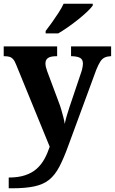

<svg xmlns="http://www.w3.org/2000/svg" viewBox="-20 -786 619 1035"><path d="M27 171Q79 171 116 158.5Q153 146 178 123.5Q203 101 219.5 71Q236 41 248 5L68 -435Q60 -456 51.5 -466Q43 -476 32 -479.5Q21 -483 4 -483H0V-536H288V-483H284Q253 -483 239 -473.5Q225 -464 225 -444Q225 -435 227.5 -424.5Q230 -414 234 -403L296 -237Q304 -217 310.5 -194.5Q317 -172 322 -152.5Q327 -133 329 -118Q334 -143 341 -165.5Q348 -188 354 -207L417 -394Q421 -404 424 -419Q427 -434 427 -443Q427 -465 412.5 -473.5Q398 -482 368 -483H363V-536H579V-483H575Q557 -482 543.5 -475.5Q530 -469 520 -453Q510 -437 499 -410L348 0Q323 69 299.5 113.5Q276 158 245 183Q214 208 166 218.5Q118 229 44 229H27ZM226 -619Q241 -638 259.5 -664Q278 -690 295.5 -717Q313 -744 323 -766H480V-756Q471 -743 450 -723Q429 -703 401.5 -681Q374 -659 346 -639.5Q318 -620 294 -606H226Z"/></svg>

Font: Noto Serif Myanmar
Style: Regular
Weight: 400
Designer: Ben Mitchell and the Monotype Design Team
Foundry: Monotype Imaging Inc.
Version: Version 2.106